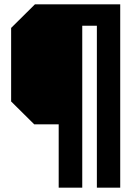

<svg xmlns="http://www.w3.org/2000/svg" viewBox="-20 -720 618 880"><path d="M531 140H424V-602H357V140H249V-150H137L31 -255V-592L140 -700H531Z"/></svg>

Font: Tektur SemiCondensed Medium
Style: Regular
Weight: 500
Width: 4
Designer: Adam Jagosz
Foundry: Adam Jagosz
Version: Version 1.005;gftools[0.9.30]